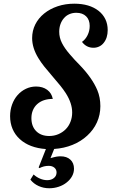

<svg xmlns="http://www.w3.org/2000/svg" viewBox="-20 -775 610 1021"><path d="M141.6 180.2 158.7 152.8Q173.3 166.5 192.6 174.8Q211.9 183.1 231 183.1Q252.9 183.1 266.8 171.6Q280.8 160.2 280.8 142.1Q280.8 126.5 269.3 116.7Q257.8 106.9 238.8 106.9Q212.9 106.9 189.9 119.1L185.5 115.2L224.1 17.6Q180.7 14.6 145.5 1.2Q110.4 -12.2 85.4 -35.2Q60.1 -58.1 46.9 -89.1Q33.7 -120.1 33.7 -157.2Q33.7 -189.9 44.2 -219Q54.7 -248 73.7 -269.5Q92.8 -291 118.2 -303Q143.6 -314.9 171.9 -314.9Q207 -314.9 231 -297.4Q254.9 -279.8 260.7 -249Q208.5 -249 177.7 -221.2Q163.1 -208 155 -189Q147 -169.9 147 -147Q147 -103 172.6 -77.4Q198.2 -51.8 241.7 -51.8Q267.6 -51.8 290 -61.3Q312.5 -70.8 329.1 -87.4Q345.7 -104 354.7 -127.2Q363.8 -150.4 363.8 -176.8Q363.8 -225.6 330.6 -278.3Q317.4 -298.8 301.5 -318.6Q285.6 -338.4 257.3 -371.1Q231.9 -400.4 214.8 -421.9Q197.8 -443.4 184.1 -465.8Q150.9 -520 150.9 -572.3Q150.9 -611.3 167.5 -644.8Q184.1 -678.2 214.8 -703.1Q245.6 -728 286.6 -741.7Q327.6 -755.4 375 -755.4Q455.6 -755.4 504.4 -717.3Q527.8 -698.7 540.3 -672.9Q552.7 -647 552.7 -615.2Q552.7 -573.7 531.7 -547.4Q522 -534.7 507.6 -527.8Q493.2 -521 477.1 -521Q439.5 -521 416 -552.2Q435.1 -565.9 446 -588.6Q457 -611.3 457 -637.2Q457 -669.4 438 -688.2Q418.9 -707 385.7 -707Q365.7 -707 348.9 -699.7Q332 -692.4 320.3 -678.7Q308.1 -665 301.5 -646.5Q294.9 -627.9 294.9 -606Q294.9 -574.7 309.6 -545.9Q324.2 -517.1 351.6 -485.8Q376 -457 404.3 -428.7Q470.2 -360.4 497.6 -295.4Q513.7 -256.8 513.7 -210.4Q513.7 -164.6 495.6 -124.5Q477.5 -84.5 443.8 -53.7Q410.6 -22.9 365.5 -4.6Q320.3 13.7 268.1 17.1L248.5 65.9Q268.6 60.1 280 58.1Q291.5 56.2 301.8 56.2Q335 56.2 354.2 74Q373.5 91.8 373.5 122.1Q373.5 143.1 363.3 161.9Q353 180.7 334.5 195.3Q316.4 210 292.2 218Q268.1 226.1 241.7 226.1Q211.4 226.1 185.1 214.1Q158.7 202.1 141.6 180.2Z"/></svg>

Font: Pattaya
Style: Regular
Weight: 400
Designer: Pablo Impallari / Thai characters Designed by Thanarat Vachiruckul and Suppakit Chalermlarp
Foundry: Pablo Impallari
Version: Version 2.001